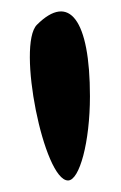

<svg xmlns="http://www.w3.org/2000/svg" viewBox="-20 -905 210 333"><path d="M44 -862C9 -827 56 -592 98 -592C118 -592 136 -659 136 -738C136 -871 100 -918 44 -862Z"/></svg>

Font: Hussar Skorodowane
Style: Bold
Weight: 700
Foundry: Cannot Into Space Fonts
Version: Version 0.892